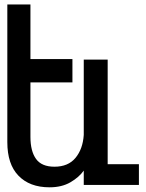

<svg xmlns="http://www.w3.org/2000/svg" viewBox="-20 -808 640 839"><path d="M60 -41Q12 -91 12 -187V-788.5H113V-550H296.5V-448H113V-210Q113 -147.5 137.5 -113.5Q162 -79.5 218 -79.5Q278 -79.5 310 -118.2Q342 -157 346 -218.5V-547.5H450.5V-90.5H587V0H346V-62.5Q325.5 -33.5 287.8 -11.5Q250 10.5 196.5 10.5Q109 10.5 60 -41Z"/></svg>

Font: JuliaMono
Style: Bold
Weight: 700
Monospace: yes
Designer: cormullion
Foundry: corm
Version: Version 0.055; ttfautohint (v1.8.4)